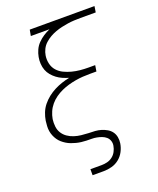

<svg xmlns="http://www.w3.org/2000/svg" viewBox="-168 -835 937 1140"><g transform="rotate(-20 300.0 -265.0)"><path d="M216 205V167H287Q305 167 323 162.5Q341 158 356 146.5Q371 135 380 118Q389 101 392 83Q395 67 390 52Q385 37 373.5 27Q362 17 347 11.5Q332 6 316.5 3Q301 0 284.5 0Q268 0 252 -0.5Q236 -1 220 -3Q204 -5 188.5 -9Q173 -13 158.5 -18.5Q144 -24 131 -32Q118 -40 106.5 -50Q95 -60 86.5 -72.5Q78 -85 72 -99.5Q66 -114 63.5 -129.5Q61 -145 62 -161.5Q63 -178 65 -194Q69 -219 78.5 -243Q88 -267 104.5 -287.5Q121 -308 142 -324.5Q163 -341 186.5 -353Q210 -365 234 -373Q258 -381 283 -386Q263 -392 244.5 -400Q226 -408 210 -420Q194 -432 181 -447.5Q168 -463 161 -481.5Q154 -500 152.5 -521.5Q151 -543 155 -564Q159 -586 168.5 -607Q178 -628 194.5 -645Q211 -662 231 -675Q251 -688 272 -697H154L161 -735H570L564 -697H467Q447 -697 427 -696Q407 -695 387 -692Q367 -689 347 -684.5Q327 -680 307.5 -673Q288 -666 269.5 -655.5Q251 -645 235 -630.5Q219 -616 209.5 -597Q200 -578 197 -558Q193 -532 199 -506.5Q205 -481 221.5 -462.5Q238 -444 261 -433Q284 -422 309 -415.5Q334 -409 360 -406.5Q386 -404 413 -404H454L448 -366H407Q384 -366 361 -364.5Q338 -363 315 -359Q292 -355 269 -348.5Q246 -342 224 -332Q202 -322 182 -308Q162 -294 146 -275Q130 -256 120.5 -234Q111 -212 107 -189Q104 -166 106.5 -143Q109 -120 120.5 -101.5Q132 -83 150 -70.5Q168 -58 189.5 -51Q211 -44 234 -41.5Q257 -39 280 -38H281Q300 -38 320 -36.5Q340 -35 358 -29.5Q376 -24 392.5 -14.5Q409 -5 420 10Q431 25 434.5 44.5Q438 64 435 83Q431 109 418.5 133Q406 157 385 174Q364 191 338 198Q312 205 287 205Z"/></g></svg>

Font: Iosevka Curly XLtEx
Style: Italic
Weight: 200
Width: 7
Italic angle: -9°
Monospace: yes
Designer: Belleve Invis
Foundry: Belleve Invis
Version: Version 11.1.0; ttfautohint (v1.8.3)